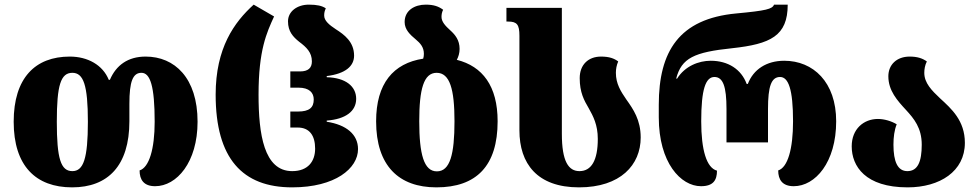

<svg xmlns="http://www.w3.org/2000/svg" viewBox="-20 -794 4220 828"><path d="M291 14C445 14 538 -79 538 -271V-346C538 -443 553 -480 590 -480C628 -480 647 -422 647 -269C647 -151 623 -72 582 -59C582 -19 600 9 649 9C742 9 832 -94 832 -269C832 -458 733 -550 608 -550C532 -550 481 -513 454 -450H449C423 -514 358 -550 281 -550C132 -550 39 -458 39 -269C39 -79 134 14 291 14ZM292 -56C242 -56 225 -110 225 -269C225 -427 242 -480 292 -480C340 -480 359 -427 359 -269C359 -110 340 -56 292 -56Z M1240 14C1426 14 1524 -68 1524 -151C1524 -214 1474 -256 1389 -269V-274C1470 -280 1516 -314 1516 -368C1516 -422 1470 -459 1389 -461V-466C1470 -476 1507 -509 1507 -554C1507 -614 1464 -645 1428 -668C1399 -687 1378 -705 1378 -727C1378 -739 1380 -747 1385 -758C1369 -769 1347 -774 1312 -774C1262 -774 1222 -745 1222 -702C1222 -658 1244 -635 1270 -614C1302 -590 1325 -568 1325 -529C1325 -501 1309 -486 1274 -486H1232V-416H1267C1314 -416 1333 -394 1333 -365C1333 -330 1314 -313 1265 -313H1232V-244H1264C1315 -244 1339 -209 1339 -153C1339 -99 1309 -56 1240 -56C1118 -56 1095 -216 1095 -386C1095 -578 1130 -653 1162 -723L1074 -774C990 -698 910 -587 910 -386C910 -110 1026 14 1240 14Z M1950 -536C1957 -549 1962 -565 1962 -583C1962 -621 1943 -644 1922 -663C1901 -682 1884 -700 1884 -721C1884 -732 1886 -742 1891 -752C1872 -766 1851 -774 1816 -774C1769 -774 1725 -750 1725 -699C1725 -666 1749 -644 1773 -624C1792 -608 1808 -591 1808 -562C1808 -555 1807 -547 1805 -541C1676 -521 1602 -434 1602 -271C1602 -79 1700 14 1862 14C2035 14 2126 -79 2126 -271C2126 -423 2061 -508 1950 -536ZM1864 -55C1808 -55 1788 -129 1788 -271C1788 -409 1807 -480 1863 -480C1920 -480 1940 -409 1940 -271C1940 -129 1921 -55 1864 -55Z M2477 14C2656 14 2743 -83 2743 -201C2743 -277 2711 -323 2681 -365C2657 -400 2636 -433 2636 -480C2636 -496 2639 -513 2646 -529C2629 -542 2607 -550 2572 -550C2517 -550 2480 -515 2480 -457C2480 -395 2499 -361 2519 -327C2538 -293 2558 -256 2558 -195C2558 -102 2530 -56 2479 -56C2432 -56 2403 -97 2403 -217V-760H2164V-701H2172C2210 -701 2220 -687 2220 -640V-232C2220 -89 2296 14 2477 14Z M3003 9C3056 9 3072 -17 3072 -58C3027 -70 3004 -147 3004 -271C3004 -409 3023 -462 3061 -462C3098 -462 3113 -421 3113 -324V-180H3292V-324C3292 -421 3306 -462 3344 -462C3380 -462 3400 -409 3400 -271C3400 -151 3377 -72 3336 -59C3336 -19 3354 9 3403 9C3496 9 3586 -94 3586 -271C3586 -440 3487 -532 3362 -532C3286 -532 3229 -495 3205 -432H3200C3177 -495 3120 -532 3045 -532C2993 -532 2934 -509 2900 -455H2896C2919 -544 2974 -569 3137 -586C3303 -604 3377 -639 3377 -774H3318C3311 -755 3284 -748 3155 -736C2909 -713 2821 -573 2821 -342V-288C2821 -92 2916 9 3003 9Z M3894 14C4033 14 4141 -55 4141 -178C4141 -274 4083 -325 4034 -370C3998 -404 3966 -436 3966 -480C3966 -496 3969 -513 3977 -529C3959 -542 3937 -550 3903 -550C3847 -550 3811 -515 3811 -465C3811 -403 3850 -360 3887 -320C3922 -282 3955 -242 3955 -170C3955 -97 3938 -56 3893 -56C3851 -56 3833 -97 3833 -170C3833 -203 3837 -233 3847 -258C3824 -272 3793 -281 3766 -281C3705 -281 3653 -238 3653 -163C3653 -77 3712 14 3894 14Z"/></svg>

Font: Noto Serif Georgian SemiCondensed Black
Style: Regular
Weight: 900
Width: 4
Designer: Monotype Design Team, Akaki Razmadze
Foundry: Google LLC
Version: Version 2.003